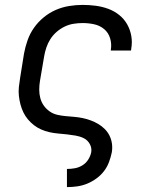

<svg xmlns="http://www.w3.org/2000/svg" viewBox="-20 -548 640 783"><path d="M253 215V141H254Q270 141 286 138Q302 135 316.5 126Q331 117 340 102.5Q349 88 352 73Q355 55 346 39Q337 23 321.5 15.5Q306 8 288.5 5Q271 2 253 0Q235 -2 217 -3.5Q199 -5 181.5 -9Q164 -13 148 -20Q132 -27 118.5 -37.5Q105 -48 94 -61Q83 -74 75.5 -89.5Q68 -105 63.5 -122Q59 -139 57 -157Q55 -175 57 -193.5Q59 -212 62 -230L78 -330Q83 -357 92.5 -384Q102 -411 118.5 -434.5Q135 -458 158 -477Q181 -496 207.5 -507.5Q234 -519 262 -523.5Q290 -528 317 -528Q344 -528 370.5 -524.5Q397 -521 421.5 -512Q446 -503 466 -487Q486 -471 498.5 -449Q511 -427 515.5 -401Q520 -375 515 -348Q515 -346 515 -345Q515 -344 514 -342H432Q432 -343 432 -344Q432 -345 432 -345Q436 -369 429 -392Q422 -415 404.5 -429.5Q387 -444 364 -449Q341 -454 317 -454Q299 -454 280 -451Q261 -448 243.5 -439.5Q226 -431 211 -418Q196 -405 185.5 -388.5Q175 -372 169 -354Q163 -336 160 -318L143 -218Q140 -200 140 -182Q140 -164 144.5 -147.5Q149 -131 158.5 -117.5Q168 -104 182 -94Q196 -84 213 -80Q230 -76 247.5 -74.5Q265 -73 282.5 -71.5Q300 -70 317 -66.5Q334 -63 350 -57Q366 -51 380.5 -42.5Q395 -34 407 -22Q419 -10 426.5 5Q434 20 436.5 37.5Q439 55 436 73Q432 93 424.5 113Q417 133 404 150Q391 167 373 180Q355 193 335.5 201Q316 209 295 212Q274 215 254 215Z"/></svg>

Font: Zed Sans Extended
Style: Italic
Weight: 400
Width: 7
Italic angle: -9°
Designer: Belleve Invis
Foundry: Belleve Invis
Version: Version 1.0.0; ttfautohint (v1.8.4)